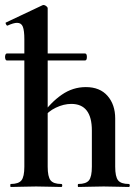

<svg xmlns="http://www.w3.org/2000/svg" viewBox="-22 -745 551 765"><path d="M6 -504Q1 -504 -1 -511Q-3 -518 -1 -525Q1 -532 6 -532H316Q322 -532 323.5 -525Q325 -518 323.5 -511Q322 -504 316 -504ZM21 0Q19 0 19 -6Q19 -12 21 -12Q52 -12 63.5 -26.5Q75 -41 75 -81V-589Q75 -623 69 -638.5Q63 -654 46 -654Q32 -654 8 -643Q5 -642 2 -648Q-1 -654 1 -655L147 -724Q149 -725 150 -725Q151 -725 152 -725Q157 -725 162.5 -720.5Q168 -716 168 -712V-81Q168 -41 179.5 -26.5Q191 -12 222 -12Q226 -12 226 -6Q226 0 222 0Q202 0 176.5 -1Q151 -2 122 -2Q93 -2 67 -1Q41 0 21 0ZM290 0Q288 0 288 -6Q288 -12 290 -12Q321 -12 332.5 -26.5Q344 -41 344 -81V-225Q344 -331 262 -331Q232 -331 200.5 -316Q169 -301 151 -275L145 -287Q180 -337 224 -367.5Q268 -398 320 -398Q376 -398 406.5 -363Q437 -328 437 -273V-81Q437 -41 448.5 -26.5Q460 -12 491 -12Q495 -12 495 -6Q495 0 491 0Q471 0 445.5 -1Q420 -2 391 -2Q362 -2 336 -1Q310 0 290 0Z"/></svg>

Font: Cormorant
Style: Bold
Weight: 700
Designer: Christian Thalmann (Catharsis Fonts)
Foundry: Catharsis Fonts
Version: Version 4.000